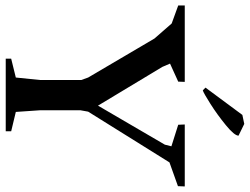

<svg xmlns="http://www.w3.org/2000/svg" viewBox="-128 -770 894 687"><g transform="rotate(90 319.5 -427.0)"><path d="M299.8 -705.1 290 -714.8 387.7 -846.7 419.9 -853.5 461.9 -833Q461.9 -818.4 424.3 -787.6Q386.7 -756.8 348.1 -732.4Q309.6 -708 299.8 -705.1ZM186.5 0V-19.5L253.9 -36.1L262.7 -122.1V-270.5L253.9 -294.9L114.3 -532.2L60.5 -593.8L-3.9 -617.2V-640.6H269.5L268.6 -617.2L204.1 -587.9L215.8 -560.5L354.5 -330.1L494.1 -569.3L500 -592.8L422.9 -617.2L421.9 -640.6H643.6L642.6 -616.2L557.6 -585.9L376 -294.9L371.1 -267.6V-122.1L377 -36.1L446.3 -19.5V0Z"/></g></svg>

Font: Comprehension SemiBold
Style: Regular
Weight: 600
Designer: Alfredo Marco Pradil
Foundry: Alfredo Marco Pradil
Version: 1.0